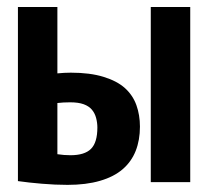

<svg xmlns="http://www.w3.org/2000/svg" viewBox="-20 -516 590 544"><path d="M180.7 -310.1Q234.9 -310.1 273.2 -298.3Q311.5 -286.6 334 -266.4Q356.4 -246.1 366.5 -218Q376.5 -189.9 376.5 -157.2Q376.5 -119.1 364.5 -88.6Q352.5 -58.1 327.6 -36.6Q302.7 -15.1 263.4 -3.7Q224.1 7.8 171.4 7.8Q136.2 7.8 98.9 4.6Q61.5 1.5 30.8 -2.9V-496.1H142.6V-308.1Q152.8 -309.1 162.1 -309.6Q171.4 -310.1 180.7 -310.1ZM179.7 -76.2Q219.7 -76.2 237.8 -94.2Q255.9 -112.3 255.9 -154.8Q255.9 -168 252.4 -181.4Q249 -194.8 240.5 -205.1Q231.9 -215.3 217 -220.7Q202.1 -226.1 178.7 -226.1Q168.9 -226.1 159.7 -225.6Q150.4 -225.1 142.6 -224.1V-79.1Q161.1 -76.2 179.7 -76.2ZM407.2 0V-496.1H519V0Z"/></svg>

Font: Code New Roman
Style: Bold
Weight: 700
Monospace: yes
Designer: Sam Radian
Foundry: Code New Roman
Version: Version 1.508 October 19, 2014